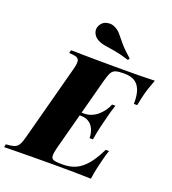

<svg xmlns="http://www.w3.org/2000/svg" viewBox="-213 -1069 1069 1193"><g transform="rotate(20 321.5 -473.0)"><path d="M242 -346 246 -366H460L456 -346ZM349 -366Q373 -366 395.5 -375Q418 -384 436.5 -400Q455 -416 469.5 -436Q484 -456 492 -478H514Q501 -439 494.5 -413.5Q488 -388 480 -356Q475 -336 471 -320.5Q467 -305 463.5 -286Q460 -267 454 -234H432Q432 -251 427.5 -270.5Q423 -290 412 -307Q401 -324 382 -335Q363 -346 335 -346ZM618 -528Q619 -587 605 -621.5Q591 -656 564 -670.5Q537 -685 497 -685H494Q461 -685 442.5 -679.5Q424 -674 414 -656.5Q404 -639 394 -602L262 -106Q253 -70 254 -52Q255 -34 270.5 -28.5Q286 -23 319 -23H332Q380 -23 417 -40Q454 -57 486.5 -95.5Q519 -134 551 -200H573Q568 -187 562.5 -168Q557 -149 552 -128Q547 -109 539 -73.5Q531 -38 526 0Q475 -2 412.5 -2.5Q350 -3 300 -3Q273 -3 232 -3Q191 -3 142.5 -2.5Q94 -2 45 -1.5Q-4 -1 -48 0L-44 -20Q-10 -22 9 -28Q28 -34 39 -52Q50 -70 59 -106L191 -602Q201 -639 199 -656.5Q197 -674 181.5 -680.5Q166 -687 132 -688L137 -708Q180 -707 229 -706.5Q278 -706 326.5 -705.5Q375 -705 416 -705Q457 -705 484 -705Q530 -705 587 -705.5Q644 -706 691 -708Q678 -673 669.5 -648.5Q661 -624 653 -590Q649 -572 645.5 -556Q642 -540 640 -528ZM490 -772Q432 -790 393 -796.5Q354 -803 327.5 -807Q301 -811 278 -823Q253 -836 243 -860.5Q233 -885 245 -909Q259 -937 288 -943.5Q317 -950 339 -939Q364 -928 381 -907.5Q398 -887 423.5 -856.5Q449 -826 497 -784Z"/></g></svg>

Font: Playfair Display Black
Style: Italic
Weight: 900
Italic angle: -14°
Designer: Claus Eggers Sørensen
Foundry: Claus Eggers Sørensen
Version: Version 1.203